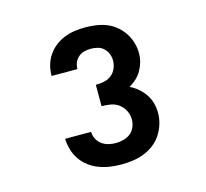

<svg xmlns="http://www.w3.org/2000/svg" viewBox="-82 -936 765 712"><g transform="rotate(-15 300.0 -580.0)"><path d="M301 -317Q280 -317 258.5 -320Q237 -323 216.5 -330.5Q196 -338 178.5 -351Q161 -364 148.5 -382Q136 -400 130 -421Q124 -442 123 -463H223Q223 -449 229.5 -436Q236 -423 247.5 -414.5Q259 -406 273 -402.5Q287 -399 301 -399Q316 -399 331 -403Q346 -407 357.5 -416Q369 -425 375 -439.5Q381 -454 381 -469Q381 -486 373 -502Q365 -518 351 -528.5Q337 -539 319.5 -542Q302 -545 285 -545V-627Q301 -627 316.5 -630Q332 -633 344.5 -642.5Q357 -652 363.5 -667Q370 -682 370 -698Q370 -711 365 -723.5Q360 -736 350.5 -745Q341 -754 328 -757.5Q315 -761 302 -761Q289 -761 276.5 -758Q264 -755 254 -746.5Q244 -738 239 -726Q234 -714 234 -701Q234 -701 234 -701Q234 -701 234 -701Q234 -701 234 -701Q234 -701 234 -701H135Q135 -701 135 -701Q135 -701 135 -701Q135 -701 135 -701Q135 -701 135 -701Q135 -722 140.5 -742Q146 -762 157.5 -779Q169 -796 185.5 -809Q202 -822 221 -829.5Q240 -837 260.5 -840Q281 -843 302 -843Q322 -843 343 -840Q364 -837 383 -829.5Q402 -822 418.5 -808.5Q435 -795 446.5 -777.5Q458 -760 464 -740Q470 -720 470 -699Q470 -682 465.5 -665.5Q461 -649 452.5 -634Q444 -619 431.5 -607.5Q419 -596 404 -587Q421 -579 435.5 -566.5Q450 -554 460.5 -538.5Q471 -523 476 -504.5Q481 -486 481 -467Q481 -445 474.5 -424Q468 -403 456 -384.5Q444 -366 426 -352.5Q408 -339 387.5 -331Q367 -323 345 -320Q323 -317 301 -317Z"/></g></svg>

Font: Iosevka Custom Heavy Extended
Style: Regular
Weight: 900
Width: 7
Monospace: yes
Designer: Belleve Invis
Foundry: Belleve Invis
Version: Version 11.2.4; ttfautohint (v1.8.4)